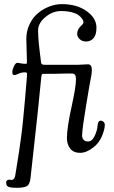

<svg xmlns="http://www.w3.org/2000/svg" viewBox="-20 -730 552 933"><path d="M100.6 -378.4Q84.5 -378.4 70.1 -371.8Q55.7 -365.2 51.8 -365.2Q44.9 -365.2 42.5 -367.9Q40 -370.6 40 -380.9Q40 -391.6 47.9 -408.2Q55.7 -424.8 64.5 -424.8Q69.3 -424.8 80.3 -422.4Q91.3 -419.9 104.5 -419.9Q107.4 -419.9 108.6 -420.4Q109.9 -420.9 110.4 -424.1Q110.8 -427.2 110.8 -434.6Q107.9 -518.6 107.9 -541Q107.9 -579.6 123.8 -612.5Q139.6 -645.5 164.8 -666.3Q189.9 -687 220.2 -698.5Q250.5 -710 280.3 -710Q353 -710 400.9 -676Q448.7 -642.1 448.7 -595.7Q448.7 -560.1 434.3 -544.2Q419.9 -528.3 398.4 -528.3Q379.4 -528.3 367.2 -539.8Q355 -551.3 355 -565.4Q355 -576.7 359.9 -586.2Q364.7 -595.7 370.4 -600.8Q376 -606 380.9 -611.6Q385.7 -617.2 385.7 -621.6Q385.7 -628.4 380.4 -637Q375 -645.5 363.8 -654.8Q352.5 -664.1 329.6 -670.2Q306.6 -676.3 276.4 -676.3Q235.4 -676.3 200.2 -646.7Q165 -617.2 165 -581.5Q165 -564.9 166.3 -547.6Q167.5 -530.3 168.5 -519.5Q169.4 -508.8 173.3 -477.1Q177.2 -445.3 179.7 -425.3Q180.2 -419.4 185.1 -417.2Q189.9 -415 202.1 -415H354.5Q360.4 -415 383.1 -416.3Q405.8 -417.5 407.7 -417.5Q426.3 -417.5 426.3 -389.2Q426.3 -377.4 423.6 -362.3Q420.9 -347.2 413.3 -306.4Q405.8 -265.6 397.9 -214.4Q396 -200.2 391.8 -174.6Q387.7 -148.9 385.3 -133.1Q382.8 -117.2 380.9 -99.4Q378.9 -81.5 378.9 -71.3Q378.9 -58.1 386.7 -50.3Q394.5 -42.5 407.7 -42.5Q427.2 -42.5 439.9 -69.3Q452.6 -96.2 454.1 -119.1Q455.6 -143.6 469.7 -143.6Q477.1 -143.6 483.2 -137.9Q489.3 -132.3 489.3 -123Q489.3 -103 476.1 -70.1Q462.9 -37.1 435.5 -15.1Q400.9 12.7 369.1 12.7Q337.4 12.7 321.3 -7.6Q305.2 -27.8 305.2 -60.5Q305.2 -108.9 329.1 -217.3Q349.1 -308.6 349.1 -344.2Q349.1 -359.9 344.7 -366.2Q340.3 -372.6 330.6 -372.6H300.3Q258.3 -371.1 187.5 -371.1Q182.6 -371.1 180.7 -356L163.1 -181.6Q155.8 -112.8 128.4 134.3Q125 167.5 108.9 175.3Q94.2 182.6 62 182.6Q30.3 182.6 20 177.2Q9.8 171.9 9.8 157.2Q9.8 150.4 14.2 146.7Q18.6 143.1 24.9 143.1Q27.3 143.1 30.3 143.8Q33.2 144.5 34.7 144.5Q50.3 144.5 53.7 124.5Q56.2 109.9 63 67.6Q69.8 25.4 73 3.9Q76.2 -17.6 81.8 -58.6Q87.4 -99.6 92 -145.5Q96.7 -191.4 101.6 -248L111.3 -362.8Q111.8 -368.7 111.6 -372.1Q111.3 -375.5 108.9 -377Q106.4 -378.4 100.6 -378.4Z"/></svg>

Font: Cooper*
Style: Italic
Weight: 400
Italic angle: -7°
Designer: Owen Earl
Foundry: indestructible type*
Version: Version 0.001